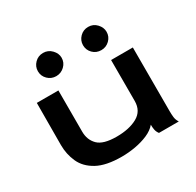

<svg xmlns="http://www.w3.org/2000/svg" viewBox="-151 -852 1052 1032"><g transform="rotate(-30 375.0 -336.5)"><path d="M324 11Q227 11 171.5 -19.5Q116 -50 93.5 -100Q71 -150 71 -207L72 -468H206V-212Q206 -161 238.5 -128.5Q271 -96 354 -96Q432 -96 482.5 -124Q533 -152 533 -214V-468H668V-73Q668 -53 670 -35Q672 -17 683 0H560Q550 -13 547 -27.5Q544 -42 544 -60Q523 -35 487 -19.5Q451 -4 408.5 3.5Q366 11 324 11ZM235 -540Q205 -540 183.5 -561Q162 -582 162 -612Q162 -641 183 -662.5Q204 -684 235 -684Q266 -684 287.5 -661.5Q309 -639 309 -612Q309 -582 287 -561Q265 -540 235 -540ZM515 -540Q484 -540 463 -561Q442 -582 442 -612Q442 -641 463 -662.5Q484 -684 515 -684Q546 -684 567 -661.5Q588 -639 588 -612Q588 -582 566.5 -561Q545 -540 515 -540Z"/></g></svg>

Font: Inconsolata ExtraExpanded ExtraBold
Style: Regular
Weight: 800
Width: 8
Monospace: yes
Designer: Raph Levien, Cyreal, Brenton Simpson
Foundry: Raph Levien, Cyreal, Google
Version: Version 3.001; ttfautohint (v1.8.2.53-6de2)